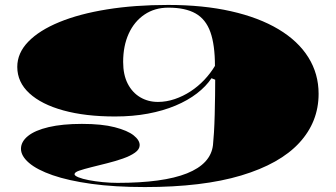

<svg xmlns="http://www.w3.org/2000/svg" viewBox="-20 -743 1363 778"><path d="M567 15Q444 15 350.5 2Q257 -11 193.5 -33Q130 -55 97.5 -83Q65 -111 65 -140Q65 -169 93.5 -192Q122 -215 177.5 -228Q233 -241 312 -241Q393 -241 445 -227.5Q497 -214 521.5 -194.5Q546 -175 546 -155Q546 -138 527 -124.5Q508 -111 478 -100.5Q448 -90 414 -81.5Q380 -73 350 -65.5Q320 -58 301 -51.5Q282 -45 282 -37Q282 -31 298 -24.5Q314 -18 340 -13Q366 -8 396.5 -5Q427 -2 456 -2Q641 -2 737.5 -40.5Q834 -79 843 -155Q845 -173 847 -206Q849 -239 850 -278.5Q851 -318 851.5 -356Q852 -394 852 -420L837 -426Q815 -393 778 -364.5Q741 -336 691 -315Q641 -294 579.5 -282.5Q518 -271 446 -271Q326 -271 237 -295.5Q148 -320 99 -365Q50 -410 50 -472Q50 -528 94.5 -574Q139 -620 220.5 -653.5Q302 -687 414 -705Q526 -723 661 -723Q803 -723 916 -697.5Q1029 -672 1108.5 -624.5Q1188 -577 1229.5 -510.5Q1271 -444 1271 -363Q1271 -249 1192.5 -164Q1114 -79 957.5 -32Q801 15 567 15ZM620 -330Q654 -330 688 -341.5Q722 -353 752.5 -373Q783 -393 808 -419.5Q833 -446 851 -476Q851 -561 832.5 -613Q814 -665 772.5 -688.5Q731 -712 662 -712Q607 -712 565.5 -684Q524 -656 501.5 -606.5Q479 -557 479 -492Q479 -440 497.5 -404Q516 -368 548 -349Q580 -330 620 -330Z"/></svg>

Font: Kalnia Expanded SemiBold
Style: Regular
Weight: 600
Width: 7
Designer: Frida Medrano
Foundry: Frida Medrano
Version: Version 1.105